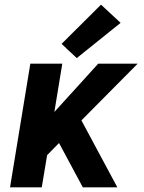

<svg xmlns="http://www.w3.org/2000/svg" viewBox="-20 -803 616 823"><path d="M23 0H159L182 -138L233 -190L335 0H483L329 -287L570 -530H401L213 -323L247 -530H110ZM309 -554 497 -705 413 -783 244 -615Z"/></svg>

Font: Iosevka Sparkle Extrabold
Style: Italic
Weight: 800
Italic angle: -9°
Designer: Belleve Invis
Foundry: Belleve Invis
Version: Version 4.5.0; ttfautohint (v1.8.3)